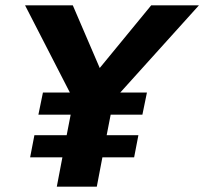

<svg xmlns="http://www.w3.org/2000/svg" viewBox="-20 -700 766 720"><path d="M214 -110H93L109 -193H230L245 -270H124L141 -353H242L74 -680H253L354 -445L547 -680H726L431 -353H531L514 -270H395L380 -193H499L483 -110H364L343 0H193Z"/></svg>

Font: Teachers
Style: Bold Italic
Weight: 700
Designer: Alfredo Marco Pradil & Chank Diesel
Version: Version 0.009